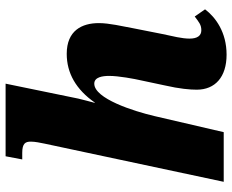

<svg xmlns="http://www.w3.org/2000/svg" viewBox="-90 -710 810 669"><g transform="rotate(-90 314.5 -375.0)"><path d="M459 10C537 10 589 -28 617 -65L592 -101C572 -86 563 -78 544 -78C525 -78 515 -92 515 -119C515 -146 523 -176 531 -214L551 -315C558 -353 569 -399 569 -435C569 -494 543 -547 462 -547C395 -547 338 -515 292 -449H291C295 -464 302 -490 306 -507L358 -760H105L94 -702H117C150 -702 156 -691 156 -672C156 -657 152 -639 149 -624L16 0H189L245 -241C262 -314 306 -451 358 -451C381 -451 385 -422 385 -399C385 -366 375 -312 369 -286L352 -206C340 -154 337 -117 337 -94C337 -30 381 10 459 10Z"/></g></svg>

Font: Noto Serif Condensed Black
Style: Italic
Weight: 900
Width: 3
Italic angle: -12°
Designer: Monotype Design Team
Foundry: Monotype Imaging Inc.
Version: Version 2.013